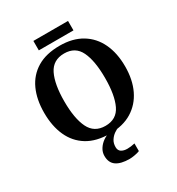

<svg xmlns="http://www.w3.org/2000/svg" viewBox="-247 -1001 1281 1392"><g transform="rotate(-30 393.5 -305.0)"><path d="M394 10Q280 10 205 -36Q130 -82 92.5 -165Q55 -248 55 -359Q55 -470 92.5 -552Q130 -634 205.5 -679.5Q281 -725 395 -725Q503 -725 578.5 -679.5Q654 -634 693 -551.5Q732 -469 732 -358Q732 -247 692.5 -164.5Q653 -82 578 -36Q503 10 394 10ZM394 -55Q488 -55 526 -135Q564 -215 564 -358Q564 -501 526 -580.5Q488 -660 395 -660Q301 -660 262 -580.5Q223 -501 223 -358Q223 -215 262 -135Q301 -55 394 -55ZM426 240Q353 240 315 213.5Q277 187 277 130Q277 99 294 72Q311 45 338 26Q365 7 395 0H472Q451 6 429.5 21.5Q408 37 393.5 60Q379 83 379 115Q379 143 398.5 155.5Q418 168 448 168Q462 168 477.5 166Q493 164 511 160V224Q495 231 468.5 235.5Q442 240 426 240ZM248 -771V-850H538V-771Z"/></g></svg>

Font: NotoSerif-Bold
Style: Regular
Weight: 700
Designer: Monotype Design Team
Foundry: Monotype Imaging Inc.
Version: Version 2.007; ttfautohint (v1.8) -l 8 -r 50 -G 200 -x 14 -D